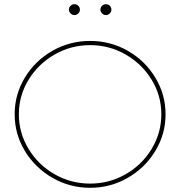

<svg xmlns="http://www.w3.org/2000/svg" viewBox="-20 -894 858 914"><path d="M768.1 -350.1Q768.1 -255.9 719.5 -175.5Q670.9 -95.2 588.4 -47.6Q505.9 0 409.2 0Q312 0 229.5 -47.6Q147 -95.2 98.4 -175.5Q49.8 -255.9 49.8 -350.1Q49.8 -444.3 98.4 -524.7Q147 -605 229.5 -652.1Q312 -699.2 409.2 -699.2Q505.9 -699.2 588.4 -652.1Q670.9 -605 719.5 -524.4Q768.1 -443.8 768.1 -350.1ZM69.8 -350.1Q69.8 -261.2 116 -185.1Q162.1 -108.9 240 -64.5Q317.9 -20 409.2 -20Q500 -20 577.9 -64.5Q655.8 -108.9 701.9 -185.1Q748 -261.2 748 -350.1Q748 -439 701.9 -514.4Q655.8 -589.8 577.9 -634.5Q500 -679.2 409.2 -679.2Q317.9 -679.2 240 -634.5Q162.1 -589.8 116 -514.4Q69.8 -439 69.8 -350.1ZM360.4 -848.1Q360.4 -838.4 352.8 -830.3Q345.2 -822.3 334 -822.3Q324.2 -822.3 316.2 -830.1Q308.1 -837.9 308.1 -848.1Q308.1 -859.4 316.2 -866.7Q324.2 -874 334 -874Q345.2 -874 352.8 -866.5Q360.4 -858.9 360.4 -848.1ZM510.3 -848.1Q510.3 -838.4 502.7 -830.3Q495.1 -822.3 483.9 -822.3Q474.1 -822.3 466.1 -830.1Q458 -837.9 458 -848.1Q458 -859.4 466.1 -866.7Q474.1 -874 483.9 -874Q495.1 -874 502.7 -866.5Q510.3 -858.9 510.3 -848.1Z"/></svg>

Font: Montserrat
Style: Thin
Weight: 250
Designer: Julieta Ulanovsky
Foundry: Julieta Ulanovsky
Version: Version 1.000;PS 002.000;hotconv 1.0.70;makeotf.lib2.5.58329